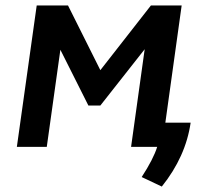

<svg xmlns="http://www.w3.org/2000/svg" viewBox="-20 -540 745 706"><path d="M575 146Q663 36 681 -89H588L648 -520H535L349 -282L230 -520H115L42 0H152L202 -357L305 -152H349L512 -359L462 0H558Q544 45 501 111Z"/></svg>

Font: Brisa Sans Medium
Style: Italic
Weight: 600
Italic angle: -8°
Designer: Dalton Maag Ltd
Foundry: Dalton Maag Ltd
Version: Version 1.101;July 10, 2019;FontCreator 11.5.0.2425 64-bit